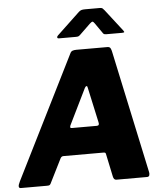

<svg xmlns="http://www.w3.org/2000/svg" viewBox="-73 -1018 920 1072"><g transform="rotate(-5 387.0 -481.5)"><path d="M0 0Q-10 0 -11 -9Q-12 -18 -2 -38L341 -725Q346 -736 355 -739Q364 -742 376 -742H550Q563 -742 567.5 -733Q572 -724 574 -713L721 -26Q723 -17 720.5 -8.5Q718 0 707 0H535Q521 0 517 -20L490 -148Q489 -157 478 -157H252Q241 -157 235 -145L167 -9Q164 -4 160.5 -2Q157 0 146 0H0ZM453 -309Q469 -309 464 -328L421 -525Q420 -535 415 -535Q410 -535 405 -526L306 -324Q303 -315 304.5 -312Q306 -309 314 -309ZM491 -880Q484 -890 479.5 -890.5Q475 -891 464 -881L405 -824Q398 -817 393 -815.5Q388 -814 379 -814H285Q276 -814 275.5 -820Q275 -826 281 -831L409 -952Q417 -959 424.5 -961Q432 -963 445 -963H529Q539 -963 544 -957Q549 -951 553 -947L646 -827Q653 -818 650 -816Q647 -814 637 -814H549Q540 -814 536 -817Q532 -820 528 -827Z"/></g></svg>

Font: Libre Franklin Thin ExtraBold
Style: Italic
Weight: 800
Italic angle: -8°
Version: Version 2.000